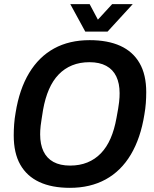

<svg xmlns="http://www.w3.org/2000/svg" viewBox="-20 -891 739 923"><path d="M316 12Q229 12 169 -16Q109 -44 77.5 -99.5Q46 -155 46 -240Q46 -266 48 -293.5Q50 -321 55 -349Q73 -462 120 -540Q167 -618 240 -658Q313 -698 411 -698Q498 -698 558.5 -670.5Q619 -643 651 -587.5Q683 -532 683 -448Q683 -422 681 -395Q679 -368 674 -340Q656 -227 609 -148Q562 -69 488 -28.5Q414 12 316 12ZM317 -95Q363 -95 400 -110Q437 -125 465 -154Q493 -183 511.5 -225.5Q530 -268 540 -324Q545 -350 548 -368.5Q551 -387 552.5 -400Q554 -413 554.5 -423.5Q555 -434 555 -443Q555 -490 539 -523.5Q523 -557 490.5 -574.5Q458 -592 410 -592Q364 -592 327 -577Q290 -562 262 -533Q234 -504 215.5 -461.5Q197 -419 187 -363Q183 -337 180 -318.5Q177 -300 175.5 -287Q174 -274 173.5 -264Q173 -254 173 -245Q173 -197 189 -163.5Q205 -130 237 -112.5Q269 -95 317 -95ZM618 -871 497 -739H390L318 -871H411L470 -760L418 -761L519 -871Z"/></svg>

Font: Archivo SemiCondensed SemiBold
Style: Italic
Weight: 600
Width: 4
Italic angle: -10°
Designer: Hector Gatti
Foundry: Omnibus-Type
Version: Version 2.001